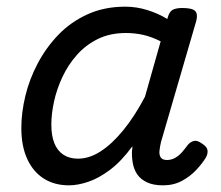

<svg xmlns="http://www.w3.org/2000/svg" viewBox="-20 -539 662 576"><path d="M187 17Q143 17 111 -3.5Q79 -24 61.5 -62.5Q44 -101 44 -155Q44 -201 56 -251Q68 -301 93 -348.5Q118 -396 155 -434.5Q192 -473 242.5 -496Q293 -519 356 -519Q389 -519 421.5 -509Q454 -499 482 -482L483 -486Q488 -504 498 -509.5Q508 -515 527 -515Q557 -515 565.5 -506Q574 -497 569 -477L463 -113Q460 -100 458.5 -87.5Q457 -75 462 -67Q467 -59 481 -59Q494 -59 505.5 -65.5Q517 -72 526.5 -83Q536 -94 544 -105Q551 -113 561 -116Q571 -119 585 -109Q601 -99 602.5 -88.5Q604 -78 598 -67Q588 -50 569.5 -30Q551 -10 526 3.5Q501 17 469 17Q440 17 421 8Q402 -1 392 -15.5Q382 -30 378.5 -49Q375 -68 376 -88Q377 -91 377 -94Q377 -97 377 -100Q344 -55 310 -29.5Q276 -4 244.5 6.5Q213 17 187 17ZM134 -165Q134 -132 143 -109.5Q152 -87 170 -75Q188 -63 214 -63Q248 -63 282 -85Q316 -107 350 -148.5Q384 -190 415 -249L462 -415Q434 -429 409 -434.5Q384 -440 358 -440Q310 -440 273.5 -422Q237 -404 210.5 -374Q184 -344 167 -307.5Q150 -271 142 -234Q134 -197 134 -165Z"/></svg>

Font: Playwrite TZ
Style: Regular
Weight: 400
Designer: Veronika Burian, José Scaglione
Foundry: TypeTogether
Version: Version 1.002